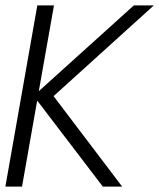

<svg xmlns="http://www.w3.org/2000/svg" viewBox="-30 -695 593 715"><path d="M-10 0H52L108.5 -320.5L353 0H425L169.5 -337L543 -675H468.5L114.5 -355.5L171 -675H109Z"/></svg>

Font: Anybody UltraCondensed Thin Light
Style: Italic
Weight: 300
Italic angle: -10°
Version: Version 1.111